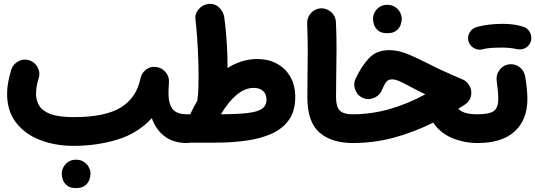

<svg xmlns="http://www.w3.org/2000/svg" viewBox="-20 -686 2763 991"><path d="M16.6 -202.1Q16.6 -232.4 22.5 -263.2Q28.3 -293.9 38.1 -326.2Q47.4 -355 74.7 -369.6Q102.1 -384.3 130.9 -375Q159.7 -365.7 174.3 -338.4Q189 -311 179.7 -282.2Q171.9 -258.3 168.9 -238Q166 -217.8 166 -202.1Q166 -168 182.4 -140.6Q198.7 -113.3 241 -97.4Q283.2 -81.5 360.4 -81.5Q523.9 -81.5 604.5 -131.8Q685.1 -182.1 705.1 -281.7Q710.4 -308.1 732.9 -326.2Q755.4 -344.2 785.2 -340.3Q814 -337.4 834 -314.5Q854 -291.5 852.1 -262.2Q851.1 -245.6 850.3 -231.2Q849.6 -216.8 849.6 -203.1Q849.6 -151.9 870.4 -124Q891.1 -96.2 945.3 -96.2H945.8Q976.6 -96.2 998 -74.5Q1019.5 -52.7 1019.5 -22Q1019.5 8.3 998 30.3Q976.6 52.2 945.8 52.2H945.3Q876 52.2 830.6 18.3Q785.2 -15.6 763.7 -76.2Q690.4 2.9 584.5 34.9Q478.5 66.9 360.4 66.9Q265.1 66.9 187.3 36.9Q109.4 6.8 63 -53Q16.6 -112.8 16.6 -202.1ZM298.8 210.4Q298.8 182.6 319.3 160.4Q339.8 138.2 371.6 138.2Q394.5 138.2 410.4 147.9Q426.3 157.7 435.5 171.9Q447.3 191.4 447.3 210.4Q447.3 225.1 440.9 242.4Q434.6 259.8 418.2 272.2Q401.9 284.7 372.6 284.7Q342.3 284.7 326.7 272Q311 259.3 304.7 242.7Q298.8 226.6 298.8 210.4Z M872.1 -22.5Q872.1 -52.7 893.8 -74.5Q915.5 -96.2 945.8 -96.2H962.9Q964.4 -101.1 966.3 -105.5Q981.4 -137.7 999 -167Q999 -172.4 999.5 -176.8Q1002.9 -201.2 1003.9 -230.5Q1004.9 -259.8 1004.9 -294.9Q1004.9 -348.1 1002.4 -403.8Q1000 -459.5 996.3 -507.3Q992.7 -555.2 988.8 -584.5Q984.9 -614.7 1004.9 -637.9Q1024.9 -661.1 1051.8 -665Q1085.4 -669.9 1108.9 -649.2Q1132.3 -628.4 1137.2 -598.6Q1141.6 -569.3 1145.5 -526.9Q1149.4 -484.4 1151.9 -438.5Q1154.3 -392.6 1154.3 -352.5Q1154.3 -343.8 1154.3 -335Q1189.9 -357.4 1228.5 -369.4Q1267.1 -381.3 1307.1 -381.3Q1365.2 -381.3 1409.7 -357.2Q1454.1 -333 1479 -288.8Q1503.9 -244.6 1503.9 -184.6Q1503.9 -113.3 1471.4 -67.4Q1439 -21.5 1381.8 4.2Q1324.7 29.8 1249.8 40Q1174.8 50.3 1090.3 50.3H945.8Q915.5 50.3 893.8 28.8Q872.1 7.3 872.1 -22.5ZM1289.1 -232.4Q1244.1 -232.4 1200.7 -195.8Q1157.2 -159.2 1120.6 -96.2Q1205.6 -96.7 1257.1 -102.5Q1308.6 -108.4 1332 -124.5Q1355.5 -140.6 1355.5 -171.9Q1355.5 -199.7 1338.1 -216.1Q1320.8 -232.4 1289.1 -232.4Z M1566.4 -184.1Q1566.4 -249 1567.4 -307.9Q1568.4 -366.7 1568.4 -428.7Q1568.4 -490.7 1565.4 -565.4Q1564.5 -596.2 1585.4 -618.9Q1606.4 -641.6 1636.7 -643.1Q1667 -644 1689.9 -623Q1712.9 -602.1 1713.9 -571.3Q1717.3 -498 1717 -435.3Q1716.8 -372.6 1715.6 -312.5Q1714.4 -252.4 1714.4 -186Q1714.4 -135.7 1733.2 -116Q1752 -96.2 1800.8 -96.2H1801.3Q1832 -96.2 1853.5 -74.5Q1875 -52.7 1875 -22Q1875 8.3 1853.5 30.3Q1832 52.2 1801.3 52.2H1800.8Q1691.4 52.2 1628.9 -2Q1566.4 -56.2 1566.4 -184.1Z M1989.3 -427.2Q2037.1 -427.2 2089.6 -404.8Q2142.1 -382.3 2193.4 -356Q2227.1 -338.4 2270.5 -318.6Q2314 -298.8 2367.7 -275.9Q2387.2 -268.1 2399.9 -248.8Q2412.6 -229.5 2412.6 -208Q2412.6 -167.5 2377.9 -145Q2361.8 -134.8 2345.7 -125Q2357.9 -110.8 2381.8 -103.5Q2405.8 -96.2 2445.8 -96.2H2446.3Q2477.1 -96.2 2498.5 -74.5Q2520 -52.7 2520 -22Q2520 8.3 2498.5 30.3Q2477.1 52.2 2446.3 52.2H2445.8Q2375 52.2 2313 26.1Q2251 0 2216.3 -53.2Q2117.2 -3.9 2014.2 24.2Q1911.1 52.2 1801.3 52.2Q1770.5 52.2 1748.5 30Q1726.6 7.8 1726.6 -22Q1726.6 -51.8 1748.5 -74Q1770.5 -96.2 1801.3 -96.2Q1896 -96.2 1989.3 -122.6Q2082.5 -148.9 2175.3 -199.2Q2154.3 -209.5 2134.5 -219.2Q2114.7 -229 2095.7 -239.7Q2065.9 -255.9 2043.5 -266.1Q2021 -276.4 2003.9 -276.4Q1983.9 -276.4 1973.6 -263.2Q1963.4 -250 1949.2 -216.8Q1942.9 -201.2 1925.3 -189Q1907.7 -176.8 1885.5 -174.8Q1863.3 -172.9 1841.8 -186.5Q1821.3 -199.7 1812.3 -226.3Q1803.2 -252.9 1815.4 -280.3Q1845.7 -344.2 1884.5 -385.7Q1923.3 -427.2 1989.3 -427.2ZM1905.3 -588.9Q1905.3 -616.7 1925.8 -638.9Q1946.3 -661.1 1978 -661.1Q2001 -661.1 2016.8 -651.4Q2032.7 -641.6 2042 -627.4Q2053.7 -607.9 2053.7 -588.9Q2053.7 -574.2 2047.4 -556.9Q2041 -539.6 2024.7 -527.1Q2008.3 -514.6 1979 -514.6Q1948.7 -514.6 1933.1 -527.3Q1917.5 -540 1911.1 -556.6Q1905.3 -572.8 1905.3 -588.9Z M2372.1 -22Q2372.1 -52.7 2394 -74.5Q2416 -96.2 2446.3 -96.2Q2504.9 -96.2 2528.3 -112.5Q2551.8 -128.9 2551.8 -175.8Q2551.8 -212.4 2543.5 -270.5Q2540 -300.8 2558.6 -325.4Q2577.1 -350.1 2607.4 -354Q2637.7 -357.9 2661.9 -339.4Q2686 -320.8 2690.9 -290.5Q2702.1 -222.7 2702.1 -174.8Q2702.1 -67.9 2636.5 -7.8Q2570.8 52.2 2446.3 52.2Q2416 52.2 2394 30.3Q2372.1 8.3 2372.1 -22ZM2397.9 -472.7Q2391.6 -495.6 2403.1 -516.8Q2414.6 -538.1 2438.5 -545.9Q2465.8 -554.2 2502 -558.6Q2538.1 -563 2573.7 -563Q2610.8 -563 2640.4 -557.9Q2669.9 -552.7 2690.4 -544.4Q2714.4 -530.8 2720.7 -504.6Q2727.1 -478.5 2712.4 -457Q2700.2 -439.9 2682.9 -434.3Q2665.5 -428.7 2647 -432.6Q2632.8 -436 2612.5 -438.2Q2592.3 -440.4 2573.7 -440.4Q2541 -440.4 2514.4 -438.5Q2487.8 -436.5 2471.2 -431.6Q2448.2 -425.3 2426.5 -437.5Q2404.8 -449.7 2397.9 -472.7Z"/></svg>

Font: Mikhak-FD ExtraBold
Style: Regular
Weight: 800
Designer: Amin Abedi
Version: Version 3.2